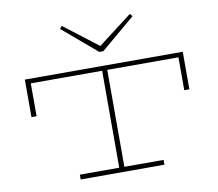

<svg xmlns="http://www.w3.org/2000/svg" viewBox="-99 -1100 1387 1219"><g transform="rotate(-10 594.0 -490.5)"><path d="M1103 -686V-444H1070V-656H611V-31H864V0H324V-31H578V-656H118V-444H85V-686ZM828 -964 607 -777H581L361 -964L375 -981L594 -813L814 -981Z"/></g></svg>

Font: BioRhyme Expanded ExtraLight
Style: Regular
Weight: 275
Width: 7
Designer: Aoife Mooney
Foundry: Aoife Mooney Type
Version: Version 1.001